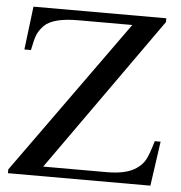

<svg xmlns="http://www.w3.org/2000/svg" viewBox="-49 -709 711 756"><g transform="rotate(5 306.0 -331.0)"><path d="M598 -176 573 0H10V-15L447 -624H233Q134 -624 99 -589Q81 -570 73.5 -551.5Q66 -533 58 -491H32L53 -662H578V-647L146 -38H398Q476 -38 515 -66Q538 -82 549 -103.5Q560 -125 575 -176Z"/></g></svg>

Font: STIX
Style: Regular
Weight: 400
Designer: MicroPress Inc., with final additions and corrections provided by Coen Hoffman, Elsevier (retired)
Version: Version 1.1.1